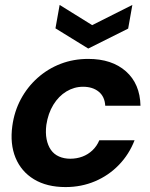

<svg xmlns="http://www.w3.org/2000/svg" viewBox="-20 -747 609 779"><path d="M246 12Q170 12 118 -19.5Q66 -51 43 -107Q20 -163 30 -236Q38 -295 64.5 -344.5Q91 -394 132.5 -431Q174 -468 226 -488Q278 -508 338 -508Q434 -508 491 -457.5Q548 -407 550 -318H407Q405 -355 380.5 -375Q356 -395 317 -395Q281 -395 249.5 -376Q218 -357 196.5 -322Q175 -287 168 -240Q164 -208 169 -182.5Q174 -157 186.5 -139Q199 -121 219.5 -112Q240 -103 265 -103Q291 -103 314 -111.5Q337 -120 355 -137Q373 -154 383 -178H526Q504 -121 462.5 -78Q421 -35 365.5 -11.5Q310 12 246 12ZM517 -727 500 -631 338 -550 205 -632 222 -727 354 -645Z"/></svg>

Font: DM Sans 36pt
Style: Bold Italic
Weight: 700
Italic angle: -10°
Designer: Colophon Foundry, Jonny Pinhorn
Foundry: Colophon Foundry
Version: Version 4.004;gftools[0.9.30]